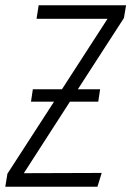

<svg xmlns="http://www.w3.org/2000/svg" viewBox="-31 -705 496 725"><path d="M445 -685 437 -637 263 -368H347L340 -321H233L59 -51L353 -52L337 0H-11L-3 -49L173 -321H86L93 -368H203L375 -634H107L115 -685Z"/></svg>

Font: Fira Sans Extra Condensed Light
Style: Italic
Weight: 300
Width: 3
Italic angle: -8°
Designer: Carrois Corporate & Edenspiekermann AG
Foundry: Carrois Corporate GbR & Edenspiekermann AG
Version: Version 4.203